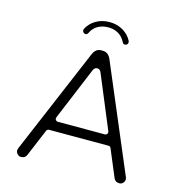

<svg xmlns="http://www.w3.org/2000/svg" viewBox="-121 -958 987 1055"><g transform="rotate(15 373.0 -430.0)"><path d="M351 -572 225 -269Q224 -266 224 -261.5Q224 -257 228.5 -252.5Q233 -248 239 -248H507Q513 -248 517.5 -252.5Q522 -257 522 -261.5Q522 -266 521 -269L395 -572Q388 -588 373 -588Q358 -588 351 -572ZM653 -9Q629 -9 621 -29L556 -184Q552 -193 542 -193H204Q203 -193 203 -193Q193 -191 190 -184L125 -29Q117 -9 93 -9Q82 -9 73 -18Q64 -27 64 -40Q64 -43 68 -54L323 -656Q338 -689 368 -689H378Q408 -689 423 -656L678 -54Q682 -44 682 -40Q682 -27 673.5 -18Q665 -9 653 -9ZM244 -769Q244 -774 245 -777Q262 -811 296 -831Q330 -851 373 -851Q416 -851 450 -831Q484 -811 501 -777Q502 -774 502 -768.5Q502 -763 497.5 -758Q493 -753 485 -753Q478 -753 475 -756.5Q472 -760 470 -764Q462 -780 451 -791Q421 -821 373 -821Q340 -821 314.5 -806.5Q289 -792 276 -764Q274 -760 271 -756.5Q268 -753 261 -753Q254 -753 249 -758Q244 -763 244 -769Z"/></g></svg>

Font: Kurewa Gothic CJK TC Regular
Style: Regular
Weight: 400
Designer: Max Yao
Foundry: Max-Everyday
Version: Version 1.071; ttfautohint (v1.8.3)